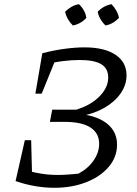

<svg xmlns="http://www.w3.org/2000/svg" viewBox="-20 -884 652 912"><path d="M238 8Q191 8 143.5 -0.5Q96 -9 54 -24L82 -80Q121 -70 149.5 -64Q178 -58 203 -55.5Q228 -53 254 -53Q278 -53 304.5 -55Q331 -57 352 -59Q398 -83 424.5 -121.5Q451 -160 451 -201Q451 -250 412.5 -276.5Q374 -303 299 -305H217L228 -363H342Q411 -384 452.5 -426Q494 -468 494 -516Q494 -559 461 -579Q428 -599 358 -599Q320 -599 276 -593.5Q232 -588 186 -577L181 -631Q234 -645 286 -652Q338 -659 381 -659Q476 -659 528.5 -624Q581 -589 581 -526Q581 -481 553.5 -441Q526 -401 477 -372.5Q428 -344 364 -333L367 -342Q449 -331 492.5 -293.5Q536 -256 536 -197Q536 -138 496.5 -91.5Q457 -45 389.5 -18.5Q322 8 238 8ZM54 -24 98 -218H128L133 -24ZM148 -439 181 -631H256L178 -439ZM355 -864Q369 -851 378.5 -834Q388 -817 390 -799Q379 -786 361.5 -776Q344 -766 326 -763Q312 -777 302.5 -793.5Q293 -810 289 -828Q303 -842 319.5 -851.5Q336 -861 355 -864ZM510 -864Q523 -850 532.5 -833.5Q542 -817 545 -799Q532 -785 515.5 -775.5Q499 -766 481 -763Q468 -775 458 -792Q448 -809 444 -828Q457 -842 474 -851.5Q491 -861 510 -864Z"/></svg>

Font: Piazzolla 24pt
Style: Italic
Weight: 400
Italic angle: -11.3°
Designer: Juan Pablo del Peral
Foundry: Huerta Tipografica
Version: Version 2.005